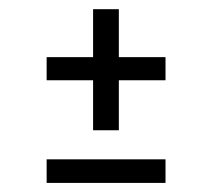

<svg xmlns="http://www.w3.org/2000/svg" viewBox="-20 -402 466 422"><path d="M241.2 -276.4H343.8V-225.6H241.2V-115.7H184.6V-225.6H82.5V-276.4H184.6V-381.8H241.2ZM343.8 0H82.5V-51.8H343.8Z"/></svg>

Font: Amiri Typewriter
Style: Regular
Weight: 400
Monospace: yes
Designer: Khaled Hosny
Version: Version 1.1